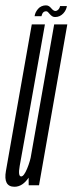

<svg xmlns="http://www.w3.org/2000/svg" viewBox="-44 -691 271 716"><path d="M63 0H101.5L207 -600H158L62.5 -58.5ZM123.5 -600H74.5L5 -206.5Q-11 -113.5 -21.8 -54Q-32.5 5.5 10 5.5Q40 5.5 63.2 -29Q86.5 -63.5 94 -106.5L74 -120.5Q69 -90.5 57 -61.8Q45 -33 35 -33Q22.5 -33 29.5 -72.5Q36.5 -112 53 -203ZM161.5 -627.5Q171 -627.5 178.8 -631.2Q186.5 -635 192.2 -641.2Q198 -647.5 201.2 -654.5Q204.5 -661.5 205.5 -668.5H180Q179.5 -664.5 177 -660Q174.5 -655.5 170.5 -652.8Q166.5 -650 162.5 -650Q158.5 -650 154.5 -653Q150.5 -656 146.8 -660.5Q143 -665 138.5 -668Q134 -671 127 -671Q118.5 -671 110.8 -667.5Q103 -664 97.8 -657.8Q92.5 -651.5 89.2 -644.8Q86 -638 85 -630.5H110.5Q111.5 -634.5 113.5 -639.2Q115.5 -644 119.2 -646.5Q123 -649 128 -649Q132 -649 135 -645.8Q138 -642.5 142 -638Q146 -633.5 150.5 -630.5Q155 -627.5 161.5 -627.5Z"/></svg>

Font: Anybody UltraCondensed Light
Style: Italic
Weight: 300
Width: 1
Italic angle: -10°
Version: Version 1.113;gftools[0.9.25]